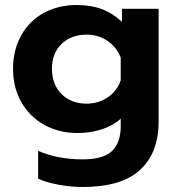

<svg xmlns="http://www.w3.org/2000/svg" viewBox="-20 -515 705 765"><path d="M132 197V86Q209 120 310 120Q391 120 426 87Q461 54 461 -12V-42Q430 -14 385 0.5Q340 15 289 15Q215 15 156.5 -17.5Q98 -50 65 -108Q32 -166 32 -240Q32 -316 64.5 -374Q97 -432 154.5 -463.5Q212 -495 286 -495Q342 -495 385 -479Q428 -463 466 -428V-480H612V-31Q612 94 538 162Q464 230 310 230Q262 230 213.5 221Q165 212 132 197ZM461 -195V-285Q445 -327 408.5 -352Q372 -377 325 -377Q264 -377 225.5 -340Q187 -303 187 -241Q187 -178 225.5 -140Q264 -102 325 -102Q372 -102 409.5 -127.5Q447 -153 461 -195Z"/></svg>

Font: Prompt SemiBold
Style: Regular
Weight: 600
Designer: Katatrad Team
Foundry: CadsonDemak
Version: Version 1.000